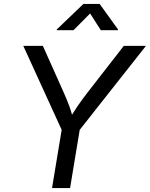

<svg xmlns="http://www.w3.org/2000/svg" viewBox="-20 -962 767 982"><path d="M246.1 0 295.4 -297.9 99.1 -727.5H199.2L304.2 -492.7Q321.8 -453.6 335 -417.7Q348.1 -381.8 359.4 -329.6H322.3Q351.6 -382.8 376.5 -418.9Q401.4 -455.1 430.7 -492.7L613.3 -727.5H726.6L387.7 -297.9L338.4 0ZM356 -807.6H270L270.5 -811.5L406.7 -941.9H489.7L583.5 -811.5L582.5 -807.6H495.6L440.9 -893.1Z"/></svg>

Font: Inter 16pt
Style: Italic
Weight: 400
Italic angle: -9.3988°
Version: Version 4.001;git-66647c0bb